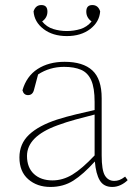

<svg xmlns="http://www.w3.org/2000/svg" viewBox="-20 -728 545 761"><path d="M425 13Q391 13 375.5 -13Q360 -39 356 -88Q310 -37 270.5 -12Q231 13 180 13Q127 13 92 -17.5Q57 -48 57 -104Q57 -158 95 -194Q133 -230 206 -254Q244 -266 282 -275Q320 -284 355 -292V-324Q355 -380 341.5 -410Q328 -440 301 -451.5Q274 -463 234 -463Q177 -463 131 -433L115 -373Q110 -351 91 -351Q74 -351 69 -370Q85 -426 129 -454.5Q173 -483 236 -483Q309 -483 346 -449Q383 -415 383 -339V-112Q383 -53 396 -32Q409 -11 433 -11Q443 -11 453 -14.5Q463 -18 476 -28L486 -14Q474 -2 458 5.5Q442 13 425 13ZM87 -110Q87 -64 114.5 -38.5Q142 -13 188 -13Q229 -13 267 -36Q305 -59 355 -112V-274Q319 -265 280.5 -254.5Q242 -244 207 -231Q87 -187 87 -110ZM245 -585Q189 -585 152.5 -613Q116 -641 113 -683Q121 -708 144 -708Q168 -708 168 -682Q168 -658 147 -643Q165 -621 191 -613Q217 -605 245 -605Q273 -605 299 -613Q325 -621 343 -643Q322 -658 322 -682Q322 -708 346 -708Q369 -708 377 -683Q374 -641 337.5 -613Q301 -585 245 -585Z"/></svg>

Font: Source Serif Pro ExtraLight
Style: Regular
Weight: 200
Designer: Frank Grießhammer
Foundry: Adobe Systems Incorporated
Version: Version 3.001;hotconv 1.0.111;makeotfexe 2.5.65597